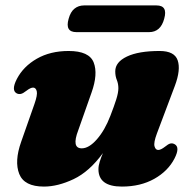

<svg xmlns="http://www.w3.org/2000/svg" viewBox="-20 -673 704 708"><path d="M623.5 -141.5Q645 -130.5 623.5 -88.5Q599.5 -42 548.8 -13.5Q498 15 429.5 15Q343 15 343 -49Q343 -62 347.8 -77Q352.5 -92 359.5 -108.5Q309.5 -40 251.5 -12.5Q193.5 15 142 15Q69.5 15 51 -31.5Q32.5 -78 58 -150L107 -289.5Q119 -323.5 115.5 -336.8Q112 -350 102 -350Q92.5 -350 77 -338Q65 -328.5 57.2 -326.8Q49.5 -325 42 -328.5Q20.5 -339.5 42 -381.5Q66 -428 115.8 -456.5Q165.5 -485 233 -485Q309 -485 325.5 -442.5Q342 -400 317.5 -331.5L268.5 -192.5Q243 -126 281.5 -126Q308 -126 337.2 -159.2Q366.5 -192.5 387 -246Q401 -282 408.8 -306.8Q416.5 -331.5 416.5 -347.5Q416.5 -364 410.8 -378Q405 -392 405 -410Q405 -444 448 -464.5Q491 -485 568.5 -485Q623.5 -485 635.2 -450.5Q647 -416 625 -357L558.5 -180.5Q546 -147 549.8 -133.5Q553.5 -120 563.5 -120Q573 -120 588.5 -132Q600.5 -142 608.2 -143.8Q616 -145.5 623.5 -141.5ZM233 -603.5Q240 -629.5 254.8 -641.2Q269.5 -653 290 -653H557Q599.5 -653 585.5 -604Q572.5 -554.5 529.5 -554.5H262Q219 -554.5 233 -603.5Z"/></svg>

Font: Fraunces 9pt S000 Black
Style: Italic
Weight: 900
Italic angle: -16°
Version: Version 1.000; ttfautohint (v1.8.3)